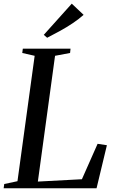

<svg xmlns="http://www.w3.org/2000/svg" viewBox="-32 -1002 614 1022"><path d="M-12.5 0 -9.5 -22.5 61 -37.5 152.5 -705 86.5 -720 89.5 -743H343.5L341 -720L261 -705L169.5 -35.5L404 -48L487.5 -236.5L537 -229L482 0ZM219 -801 201 -816.5 350 -982.5 413 -923Q388.5 -901 356.2 -879.2Q324 -857.5 288.2 -837.8Q252.5 -818 219 -801Z"/></svg>

Font: Merriweather 120pt
Style: Italic
Weight: 400
Italic angle: -7.8°
Version: Version 2.101